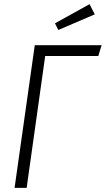

<svg xmlns="http://www.w3.org/2000/svg" viewBox="-20 -902 508 922"><path d="M468 -685 452 -633H197L108 0H50L147 -685ZM410 -882 435 -833 260 -758 244 -790Z"/></svg>

Font: Fira Sans Extra Condensed Light
Style: Italic
Weight: 300
Width: 3
Italic angle: -8°
Designer: Carrois Corporate & Edenspiekermann AG
Foundry: Carrois Corporate GbR & Edenspiekermann AG
Version: Version 4.203